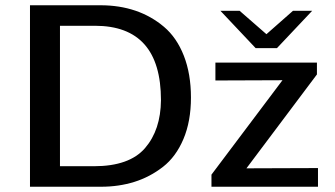

<svg xmlns="http://www.w3.org/2000/svg" viewBox="-20 -710 1273 730"><path d="M818 -669H891L993 -580L1094 -669H1167L1033 -527H952ZM784 0V-46L1054 -405Q1012 -405 927 -404.5Q842 -404 799 -404V-472H1185V-427L917 -70Q962 -70 1053 -70.5Q1144 -71 1189 -71V0ZM94 0V-690H362Q434 -690 494.5 -669.5Q555 -649 603.5 -608Q652 -567 679 -498Q706 -429 706 -339Q706 -249 677.5 -181.5Q649 -114 599.5 -75.5Q550 -37 491 -18.5Q432 0 364 0ZM208 -78H337Q472 -78 531.5 -147Q591 -216 592 -329Q592 -612 341 -612H208Z"/></svg>

Font: Coval
Style: Medium
Weight: 500
Foundry: Context Ltd
Version: Version 001.000